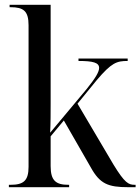

<svg xmlns="http://www.w3.org/2000/svg" viewBox="-20 -780 585 800"><path d="M17 0H268V-10H265C213 -10 191 -27 191 -88V-212L246 -278L358 -83C396 -14 430 0 515 0H545V-10H541C516 -10 500 -17 453 -94L303 -348L383 -446C445 -519 466 -526 512 -526V-536H307V-526C368 -526 393 -519 393 -497C393 -481 379 -456 341 -409L189 -227C191 -266 191 -311 191 -349V-760H20V-750H24C78 -750 99 -734 99 -675V-85C99 -27 78 -10 24 -10H17Z"/></svg>

Font: Noto Serif Display SemiCondensed
Style: Regular
Weight: 400
Width: 4
Designer: Monotype Design Team
Foundry: Monotype Imaging Inc.
Version: Version 2.009